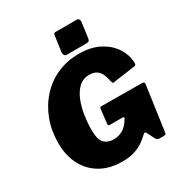

<svg xmlns="http://www.w3.org/2000/svg" viewBox="-217 -1107 1196 1270"><g transform="rotate(-30 380.5 -472.0)"><path d="M349 10Q253 10 184 -30Q115 -70 78 -141.5Q41 -213 41 -308Q41 -401 71 -481.5Q101 -562 156 -623Q211 -684 286.5 -718Q362 -752 453 -752Q545 -752 609 -718Q673 -684 707 -631.5Q741 -579 744 -522Q744 -498 735 -497L558 -472Q553 -471 550 -477.5Q547 -484 543 -503Q538 -528 527.5 -549.5Q517 -571 497 -584Q477 -597 443 -597Q395 -597 363 -566.5Q331 -536 311.5 -487.5Q292 -439 283.5 -382.5Q275 -326 275 -274Q275 -198 301.5 -172Q328 -146 371 -146Q394 -146 412.5 -151.5Q431 -157 446 -166.5Q461 -176 473.5 -190Q486 -204 496 -220L501 -228Q510 -242 491 -242H395Q384 -242 385 -258L397 -364Q398 -377 409 -377L715 -375Q730 -375 734 -371Q738 -367 736 -354L688 -14Q686 0 670 0H635Q618 0 610 -17L580 -76Q576 -83 570 -82Q564 -81 556 -73Q539 -56 512 -36.5Q485 -17 445.5 -3.5Q406 10 349 10ZM575 -927 559 -809Q557 -794 550 -790Q543 -786 526 -786H385Q370 -786 364.5 -795.5Q359 -805 360 -818L377 -937Q379 -948 382 -951Q385 -954 394 -954H557Q565 -954 571 -945.5Q577 -937 575 -927Z"/></g></svg>

Font: Libre Franklin Black
Style: Italic
Weight: 900
Italic angle: -8°
Designer: Pablo Impallari, Rodrigo Fuenzalida, Nhung Nguyen
Foundry: Impallari Type
Version: Version 3.000